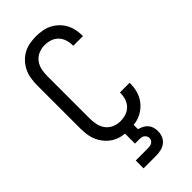

<svg xmlns="http://www.w3.org/2000/svg" viewBox="-296 -807 1091 1091"><g transform="rotate(-45 250.0 -261.5)"><path d="M247 8Q221 8 194.5 3Q168 -2 145 -15Q122 -28 104 -48Q86 -68 75 -92Q64 -116 60 -142.5Q56 -169 56 -195V-540Q56 -566 60 -592.5Q64 -619 75 -643Q86 -667 104 -687Q122 -707 145 -720Q168 -733 194.5 -738Q221 -743 247 -743Q272 -743 296.5 -739Q321 -735 343.5 -724Q366 -713 384.5 -695.5Q403 -678 415 -656.5Q427 -635 432.5 -610.5Q438 -586 438 -561V-555H360V-559Q360 -582 353 -604Q346 -626 330 -642.5Q314 -659 292 -666Q270 -673 247 -673Q222 -673 198.5 -663Q175 -653 160 -633.5Q145 -614 139.5 -589.5Q134 -565 134 -540V-195Q134 -170 139.5 -145.5Q145 -121 160 -101.5Q175 -82 198.5 -72Q222 -62 247 -62Q270 -62 292 -69Q314 -76 330 -92.5Q346 -109 353 -131Q360 -153 360 -176V-180H438V-174Q438 -149 432.5 -124.5Q427 -100 415 -78.5Q403 -57 384.5 -39.5Q366 -22 343.5 -11Q321 0 296.5 4Q272 8 247 8ZM150 220V157H250Q258 157 266 155.5Q274 154 281 149.5Q288 145 292 137.5Q296 130 296 122Q296 114 292 106.5Q288 99 281.5 94Q275 89 266.5 87.5Q258 86 250 86H215V-62H285V40Q300 44 314.5 51.5Q329 59 339 70.5Q349 82 353.5 97.5Q358 113 358 129Q358 149 350 168Q342 187 326 199Q310 211 290 215.5Q270 220 250 220Z"/></g></svg>

Font: Iosevka Term Curly
Style: Regular
Weight: 400
Designer: Belleve Invis
Foundry: Belleve Invis
Version: Version 32.3.0